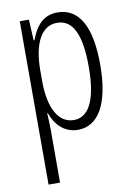

<svg xmlns="http://www.w3.org/2000/svg" viewBox="-87 -691 618 889"><g transform="rotate(-10 221.5 -246.0)"><path d="M246 -635C179 -635 143 -590 120 -527H116L111 -625H68V143H122V-112C122 -138 120 -163 119 -183H122C141 -130 181 -83 247 -83C342 -83 400 -177 400 -363C400 -545 346 -635 246 -635ZM236 -588C313 -588 346 -509 346 -362C346 -196 301 -131 236 -131C165 -131 122 -204 122 -335V-382C122 -510 162 -588 236 -588Z"/></g></svg>

Font: Noto Sans Kannada UI ExtraCondensed Light
Style: Regular
Weight: 300
Width: 2
Designer: Jelle Bosma - Monotype Design Team
Foundry: Monotype Imaging Inc.
Version: Version 2.005